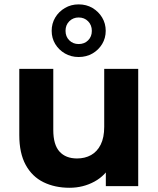

<svg xmlns="http://www.w3.org/2000/svg" viewBox="-20 -854 727 881"><path d="M299.1 7.6Q231.7 7.6 179.5 -18Q127.3 -43.6 97.9 -97.4Q68.5 -151.2 68.5 -234.1V-537.9H224.5V-257.5Q224.5 -189.8 253.2 -158.3Q281.8 -126.9 333.5 -126.9Q369.8 -126.9 397.9 -142.5Q425.9 -158.2 442.1 -190.5Q458.2 -222.8 458.2 -271.9V-537.9H614.2V0H465.6V-148.3L493.5 -104.7Q465.7 -49.2 413.4 -20.8Q361.1 7.6 299.1 7.6ZM340.8 -592.4Q306 -592.4 277.9 -608.7Q249.8 -625 233.4 -652.1Q217.1 -679.2 217.1 -712.5Q217.1 -746.1 233.4 -773.5Q249.8 -800.9 278 -817.4Q306.2 -833.9 340.8 -833.9Q376.5 -833.9 404.4 -817.4Q432.3 -800.9 448.7 -773.5Q465.1 -746.1 465.1 -712.5Q465.1 -679.2 448.7 -652Q432.3 -624.8 404.4 -608.6Q376.5 -592.4 340.8 -592.4ZM341 -651.9Q367.4 -651.9 384.4 -669Q401.4 -686.1 401.4 -712.2Q401.4 -738.9 384.2 -756.4Q367.1 -773.8 340.8 -773.8Q315.7 -773.8 298.2 -756.7Q280.7 -739.6 280.7 -712.6Q280.7 -686.1 297.9 -669Q315 -651.9 341 -651.9Z"/></svg>

Font: Montserrat Thin
Style: Regular
Weight: 100
Designer: Julieta Ulanovsky
Foundry: Julieta Ulanovsky
Version: Version 9.000